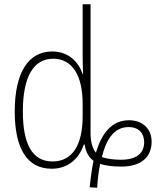

<svg xmlns="http://www.w3.org/2000/svg" viewBox="-20 -780 737 899"><path d="M400 97 435 99C437 63 442 20 449 -13C472 -4 510 0 548 0C645 0 690 -48 690 -116C690 -177 648 -217 584 -217C499 -217 454 -149 429 -65C413 -85 404 -116 404 -155V-760H367V-517C367 -491 368 -463 369 -433H367C349 -488 302 -539 225 -539C113 -539 49 -441 49 -258C49 -84 107 10 222 10C307 10 353 -46 373 -104H376C382 -67 396 -43 418 -27C410 10 404 56 400 97ZM226 -24C130 -24 87 -107 87 -258C87 -421 137 -505 229 -505C319 -505 367 -426 367 -294V-236C367 -104 321 -24 226 -24ZM547 -32C515 -32 479 -36 457 -45C476 -122 511 -185 582 -185C632 -185 655 -154 655 -114C655 -63 619 -32 547 -32Z"/></svg>

Font: Noto Sans Condensed ExtraLight
Style: Regular
Weight: 200
Width: 3
Designer: Monotype Design Team
Foundry: Monotype Imaging Inc.
Version: Version 2.013